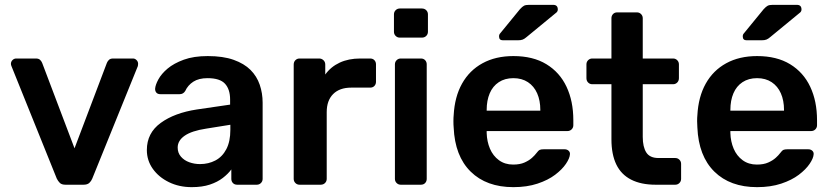

<svg xmlns="http://www.w3.org/2000/svg" viewBox="-20 -761 3426 791"><path d="M250 0Q234 0 226.5 -7.5Q219 -15 214 -25L27 -489Q25 -494 25 -498Q25 -507 31.5 -513.5Q38 -520 47 -520H128Q140 -520 146 -513.5Q152 -507 154 -501L287 -150L420 -501Q422 -507 428 -513.5Q434 -520 446 -520H528Q536 -520 542.5 -513.5Q549 -507 549 -498Q549 -494 548 -489L360 -25Q356 -15 348 -7.5Q340 0 324 0Z M770 10Q718 10 676 -10.5Q634 -31 609.5 -65.5Q585 -100 585 -143Q585 -213 642 -254.5Q699 -296 791 -310L928 -330V-351Q928 -393 907 -416Q886 -439 835 -439Q799 -439 776.5 -424.5Q754 -410 743 -386Q735 -373 720 -373H641Q630 -373 624.5 -379Q619 -385 619 -395Q620 -411 632.5 -434Q645 -457 670.5 -478.5Q696 -500 737 -515Q778 -530 836 -530Q899 -530 942.5 -514.5Q986 -499 1012 -473Q1038 -447 1050 -412Q1062 -377 1062 -338V-24Q1062 -14 1055 -7Q1048 0 1038 0H957Q946 0 939.5 -7Q933 -14 933 -24V-63Q920 -45 898 -28Q876 -11 844.5 -0.5Q813 10 770 10ZM804 -85Q839 -85 867.5 -100Q896 -115 912.5 -146.5Q929 -178 929 -226V-247L829 -231Q770 -222 741 -202Q712 -182 712 -153Q712 -131 725.5 -115.5Q739 -100 760 -92.5Q781 -85 804 -85Z M1214 0Q1204 0 1197 -7Q1190 -14 1190 -24V-495Q1190 -506 1197 -513Q1204 -520 1214 -520H1295Q1305 -520 1312.5 -513Q1320 -506 1320 -495V-454Q1343 -486 1379.5 -503Q1416 -520 1464 -520H1505Q1516 -520 1522.5 -513Q1529 -506 1529 -496V-424Q1529 -414 1522.5 -407Q1516 -400 1505 -400H1427Q1379 -400 1352.5 -373.5Q1326 -347 1326 -299V-24Q1326 -14 1319 -7Q1312 0 1301 0Z M1631 0Q1621 0 1614 -7Q1607 -14 1607 -24V-496Q1607 -506 1614 -513Q1621 -520 1631 -520H1714Q1725 -520 1731.5 -513Q1738 -506 1738 -496V-24Q1738 -14 1731.5 -7Q1725 0 1714 0ZM1627 -606Q1617 -606 1610 -613Q1603 -620 1603 -630V-702Q1603 -712 1610 -719Q1617 -726 1627 -726H1718Q1729 -726 1736 -719Q1743 -712 1743 -702V-630Q1743 -620 1736 -613Q1729 -606 1718 -606Z M2095 10Q1984 10 1919 -54Q1854 -118 1849 -236Q1848 -246 1848 -261.5Q1848 -277 1849 -286Q1853 -362 1883.5 -416.5Q1914 -471 1968 -500.5Q2022 -530 2095 -530Q2176 -530 2231 -496.5Q2286 -463 2314 -403.5Q2342 -344 2342 -266V-245Q2342 -235 2335 -228Q2328 -221 2317 -221H1985Q1985 -221 1985 -218Q1985 -215 1985 -213Q1986 -178 1998.5 -148.5Q2011 -119 2035.5 -101Q2060 -83 2094 -83Q2122 -83 2141 -91.5Q2160 -100 2172 -111Q2184 -122 2189 -129Q2198 -141 2203.5 -143.5Q2209 -146 2220 -146H2306Q2316 -146 2322.5 -140Q2329 -134 2328 -125Q2327 -109 2311.5 -86Q2296 -63 2267 -41Q2238 -19 2194.5 -4.5Q2151 10 2095 10ZM1985 -305H2206V-308Q2206 -347 2193 -376.5Q2180 -406 2155 -422.5Q2130 -439 2095 -439Q2060 -439 2035 -422.5Q2010 -406 1997.5 -376.5Q1985 -347 1985 -308ZM2052 -595Q2036 -595 2036 -611Q2036 -619 2041 -624L2122 -723Q2132 -734 2139 -737.5Q2146 -741 2159 -741H2259Q2278 -741 2278 -722Q2278 -715 2273 -710L2149 -608Q2141 -601 2133.5 -598Q2126 -595 2113 -595Z M2681 0Q2621 0 2580 -21Q2539 -42 2519 -83.5Q2499 -125 2499 -187V-414H2420Q2410 -414 2403 -421Q2396 -428 2396 -439V-496Q2396 -506 2403 -513Q2410 -520 2420 -520H2499V-686Q2499 -696 2505.5 -703Q2512 -710 2523 -710H2604Q2614 -710 2621 -703Q2628 -696 2628 -686V-520H2753Q2763 -520 2770 -513Q2777 -506 2777 -496V-439Q2777 -428 2770 -421Q2763 -414 2753 -414H2628V-197Q2628 -156 2642.5 -133Q2657 -110 2693 -110H2762Q2772 -110 2779 -103Q2786 -96 2786 -86V-24Q2786 -14 2779 -7Q2772 0 2762 0Z M3099 10Q2988 10 2923 -54Q2858 -118 2853 -236Q2852 -246 2852 -261.5Q2852 -277 2853 -286Q2857 -362 2887.5 -416.5Q2918 -471 2972 -500.5Q3026 -530 3099 -530Q3180 -530 3235 -496.5Q3290 -463 3318 -403.5Q3346 -344 3346 -266V-245Q3346 -235 3339 -228Q3332 -221 3321 -221H2989Q2989 -221 2989 -218Q2989 -215 2989 -213Q2990 -178 3002.5 -148.5Q3015 -119 3039.5 -101Q3064 -83 3098 -83Q3126 -83 3145 -91.5Q3164 -100 3176 -111Q3188 -122 3193 -129Q3202 -141 3207.5 -143.5Q3213 -146 3224 -146H3310Q3320 -146 3326.5 -140Q3333 -134 3332 -125Q3331 -109 3315.5 -86Q3300 -63 3271 -41Q3242 -19 3198.5 -4.5Q3155 10 3099 10ZM2989 -305H3210V-308Q3210 -347 3197 -376.5Q3184 -406 3159 -422.5Q3134 -439 3099 -439Q3064 -439 3039 -422.5Q3014 -406 3001.5 -376.5Q2989 -347 2989 -308ZM3056 -595Q3040 -595 3040 -611Q3040 -619 3045 -624L3126 -723Q3136 -734 3143 -737.5Q3150 -741 3163 -741H3263Q3282 -741 3282 -722Q3282 -715 3277 -710L3153 -608Q3145 -601 3137.5 -598Q3130 -595 3117 -595Z"/></svg>

Font: Rubik Light Medium
Style: Regular
Weight: 500
Version: Version 2.104